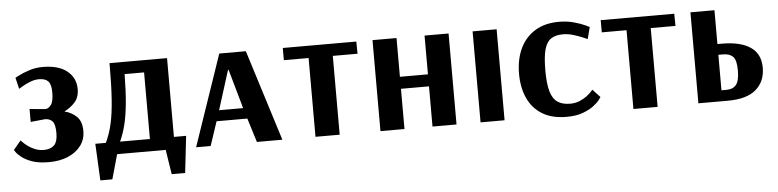

<svg xmlns="http://www.w3.org/2000/svg" viewBox="-42 -713 4258 1051"><g transform="rotate(-5 2087.0 -188.0)"><path d="M202 11Q147 11 111 -1.5Q75 -14 54 -30.5Q33 -47 24.5 -59.5Q16 -72 16 -72L57 -121Q57 -121 66 -111.5Q75 -102 91.5 -89.5Q108 -77 130.5 -67.5Q153 -58 181 -58Q215 -58 235.5 -76.5Q256 -95 256 -144Q256 -193 241 -209Q226 -225 200 -225L121 -217V-288L208 -280Q225 -281 239 -300Q253 -319 253 -368Q253 -412 237 -429Q221 -446 186 -446Q162 -446 136 -435.5Q110 -425 92 -414Q74 -403 74 -403L59 -465Q59 -465 81 -476.5Q103 -488 138 -499.5Q173 -511 212 -511Q300 -511 346.5 -473Q393 -435 393 -374Q393 -328 367.5 -300.5Q342 -273 310 -258Q350 -248 377 -221.5Q404 -195 404 -142Q404 -97 378.5 -62.5Q353 -28 307.5 -8.5Q262 11 202 11Z M473 135 463 -67H521Q543 -113 555.5 -168Q568 -223 573.5 -302.5Q579 -382 579 -500H895V-67H962L939 135H865L844 0H577L539 135ZM599 -67H763V-433H656Q655 -339 648.5 -272Q642 -205 630 -156.5Q618 -108 599 -67Z M1011 0 1182 -500H1328L1485 0H1345L1304 -132H1135L1091 0ZM1154 -191H1286L1225 -407H1222Z M1667 0V-433H1531V-500H1935L1936 -433H1800V0Z M2024 0V-500H2156V-287H2310V-500H2442V0H2310V-221H2156V0Z M2574 0V-500H2706V0Z M3046 11Q2966 11 2913 -21.5Q2860 -54 2833.5 -112Q2807 -170 2807 -246Q2807 -325 2835 -384.5Q2863 -444 2917 -477.5Q2971 -511 3049 -511Q3093 -511 3131 -500.5Q3169 -490 3192 -479Q3215 -468 3215 -468L3198 -403Q3198 -403 3176.5 -412.5Q3155 -422 3124.5 -431.5Q3094 -441 3065 -441Q3024 -441 2999 -424Q2974 -407 2963 -366Q2952 -325 2952 -252Q2952 -178 2964.5 -136Q2977 -94 3003.5 -76.5Q3030 -59 3071 -59Q3101 -59 3124.5 -69Q3148 -79 3165 -92Q3182 -105 3190.5 -115Q3199 -125 3199 -125L3240 -81Q3240 -81 3230 -67Q3220 -53 3197 -35Q3174 -17 3137 -3Q3100 11 3046 11Z M3414 0V-433H3278V-500H3682L3683 -433H3547V0Z M3771 0V-500H3903V-314H3929Q4029 -314 4084 -277Q4139 -240 4139 -164Q4139 -88 4088 -44Q4037 0 3933 0ZM3903 -60H3930Q3967 -60 3984.5 -82.5Q4002 -105 4002 -161Q4002 -217 3983.5 -236Q3965 -255 3929 -255H3903Z"/></g></svg>

Font: Arsenal SC
Style: Bold
Weight: 700
Designer: Andrij Shevchenko
Foundry: Stairsfor
Version: Version 2.001; ttfautohint (v1.8.4.7-5d5b)